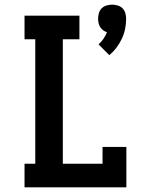

<svg xmlns="http://www.w3.org/2000/svg" viewBox="-20 -802 640 822"><path d="M448 -566 402 -612Q414 -623 423 -636Q432 -649 438 -664Q429 -667 421.5 -672.5Q414 -678 409 -686Q404 -694 402 -703Q400 -712 400 -722Q400 -734 403.5 -746Q407 -758 415.5 -766.5Q424 -775 436 -778.5Q448 -782 460 -782Q472 -782 484 -778.5Q496 -775 504.5 -766.5Q513 -758 516.5 -746Q520 -734 520 -722Q520 -699 515.5 -677.5Q511 -656 501.5 -636Q492 -616 478.5 -598Q465 -580 448 -566ZM85 0V-101H131V-634H85V-735H320V-634H249V-101H419V-173H521V0Z"/></svg>

Font: Iosevka Slab Extended
Style: Bold
Weight: 700
Width: 7
Monospace: yes
Designer: Belleve Invis
Foundry: Belleve Invis
Version: Version 11.1.0; ttfautohint (v1.8.3)